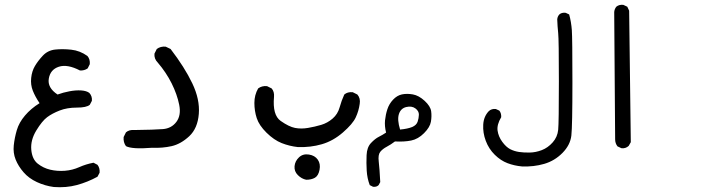

<svg xmlns="http://www.w3.org/2000/svg" viewBox="-20 -451 3040 803"><path d="M205.1 331.1Q168 326.2 134.3 310.5Q100.6 294.9 78.6 269.5Q56.6 244.1 45.4 216.3Q34.2 188.5 37.6 156.7Q41 125 50.3 93.3Q59.6 61.5 84.5 32.2Q109.4 2.9 145.5 -19.5Q127 -46.9 117.2 -71.8Q107.4 -96.7 110.4 -125Q113.3 -153.3 126 -174.8Q138.7 -196.3 159.2 -218.3Q179.7 -240.2 210.4 -243.7Q241.2 -247.1 277.8 -243.2Q314.5 -239.3 345.7 -216.8Q357.4 -203.1 355.5 -182.6L346.7 -165Q333 -155.3 314.5 -156.2Q261.7 -183.6 226.1 -171.9Q190.4 -160.2 184.1 -122.1Q177.7 -84 220.7 -55.7Q245.1 -64.5 271 -69.3Q296.9 -74.2 319.3 -72.8Q341.8 -71.3 353.5 -62.5Q366.2 -48.8 364.3 -29.3L355.5 -12.7Q341.8 -1 301.3 -1Q260.7 -1 229.5 11.2Q198.2 23.4 177.2 39.1Q156.2 54.7 131.8 94.7Q107.4 134.8 110.8 174.8Q114.3 214.8 137.7 233.4Q161.1 252 190.4 258.8Q219.7 265.6 251.5 263.2Q283.2 260.7 311.5 248Q339.8 235.4 371.1 229.5L387.7 238.3Q398.4 252 396.5 271.5L387.7 288.1Q346.7 310.5 301.8 322.8Q256.8 335 205.1 331.1Z M616.2 167Q532.2 173.8 506.8 160.2Q495.1 144.5 497.1 122.1L506.8 102.5Q520.5 90.8 542 92.8Q626 91.8 661.6 88.9Q697.3 85.9 717.8 58.6Q738.3 31.2 729.5 -12.7Q720.7 -56.6 697.8 -102.5Q674.8 -148.4 639.6 -189.5Q624 -205.1 626 -226.6L635.7 -246.1Q651.4 -257.8 672.9 -255.9L693.4 -246.1Q752 -169.9 784.2 -102.5Q816.4 -35.2 811.5 25.4Q806.6 85.9 771.5 118.7Q736.3 151.4 697.8 160.2Q659.2 168.9 616.2 167Z M1260.7 300.8Q1241.2 296.9 1225.6 281.2Q1210 265.6 1211.9 244.1Q1213.9 222.7 1230.5 207Q1247.1 191.4 1272 195.3Q1296.9 199.2 1309.1 216.8Q1321.3 234.4 1316.4 259.3Q1311.5 284.2 1296.9 292.5Q1282.2 300.8 1260.7 300.8ZM1225.6 164.1Q1190.4 160.2 1158.2 147.5Q1126 134.8 1094.7 104Q1063.5 73.2 1053.7 43Q1043.9 12.7 1043.9 -20.5Q1043.9 -53.7 1059.6 -81.1Q1075.2 -92.8 1096.7 -90.8L1116.2 -81.1Q1127.9 -67.4 1126 -45.9Q1119.1 30.3 1153.8 54.7Q1188.5 79.1 1213.9 84Q1239.3 88.9 1268.1 84Q1296.9 79.1 1323.2 71.3Q1349.6 63.5 1371.1 44.9Q1392.6 26.4 1400.4 -2Q1408.2 -30.3 1419.9 -55.7Q1433.6 -67.4 1455.1 -65.4L1474.6 -55.7Q1488.3 -40 1484.4 -16.6Q1480.5 12.7 1467.8 40Q1455.1 67.4 1414.1 103Q1373 138.7 1325.7 152.3Q1278.3 166 1225.6 164.1Z M1540 330.1 1526.4 323.2Q1515.6 294.9 1513.7 262.7Q1511.7 230.5 1513.2 197.8Q1514.6 165 1531.7 147Q1548.8 128.9 1564.5 121.1Q1580.1 113.3 1594.7 103.5Q1587.9 76.2 1590.3 52.2Q1592.8 28.3 1600.1 5.9Q1607.4 -16.6 1624 -34.2Q1640.6 -51.8 1661.1 -56.2Q1681.6 -60.5 1706.5 -56.2Q1731.4 -51.8 1755.9 -29.3Q1780.3 -6.8 1783.2 14.2Q1786.1 35.2 1782.2 58.1Q1778.3 81.1 1753.4 106Q1728.5 130.9 1699.7 136.7Q1670.9 142.6 1631.8 140.6Q1615.2 153.3 1597.7 162.6Q1580.1 171.9 1570.3 184.1Q1560.5 196.3 1564 224.6Q1567.4 252.9 1570.3 310.5L1563.5 323.2Q1554.7 332 1540 330.1ZM1704.1 80.1Q1721.7 72.3 1726.6 58.1Q1731.4 43.9 1731.9 28.8Q1732.4 13.7 1717.3 2.4Q1702.1 -8.8 1679.2 -3.4Q1656.2 2 1648.4 25.9Q1640.6 49.8 1653.3 90.8Q1684.6 87.9 1704.1 80.1Z M2163.1 245.1Q2130.9 242.2 2102.5 231.4Q2074.2 220.7 2049.3 196.3Q2024.4 171.9 2011.7 138.2Q1999 104.5 2001 70.3Q2002.9 36.1 2024.4 13.7Q2036.1 2.9 2053.7 4.9L2068.4 11.7Q2077.1 22.5 2076.2 39.1Q2057.6 70.3 2061 95.2Q2064.5 120.1 2080.6 142.1Q2096.7 164.1 2113.8 172.9Q2130.9 181.6 2150.9 184.6Q2170.9 187.5 2195.8 187Q2220.7 186.5 2246.1 176.8Q2271.5 167 2291.5 144.5Q2311.5 122.1 2314.5 91.8Q2317.4 61.5 2317.4 -111.3Q2317.4 -284.2 2314.5 -312.5Q2311.5 -340.8 2310.5 -370.1Q2311.5 -381.8 2319.3 -390.6Q2329.1 -399.4 2345.7 -397.5L2360.4 -390.6Q2369.1 -359.4 2371.6 -324.7Q2374 -290 2374 -106.9Q2374 76.2 2369.6 115.7Q2365.2 155.3 2332.5 188.5Q2299.8 221.7 2255.9 234.4Q2211.9 247.1 2163.1 245.1Z M2579.1 168.9 2562.5 161.1Q2552.7 148.4 2552.7 131.8L2548.8 -400.4Q2549.8 -413.1 2557.6 -422.9Q2569.3 -432.6 2586.9 -430.7L2603.5 -422.9L2611.3 -406.2L2618.2 143.6L2609.4 159.2Q2596.7 170.9 2579.1 168.9Z"/></svg>

Font: JasonHandwriting1
Style: Regular
Weight: 400
Version: Version 1.48.20